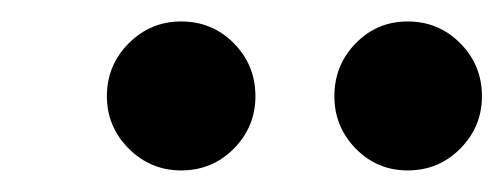

<svg xmlns="http://www.w3.org/2000/svg" viewBox="-20 -743 467 178"><path d="M426.8 -653.8Q426.8 -625.5 406.7 -605.2Q386.7 -585 357.9 -585Q329.6 -585 309.8 -605.2Q290 -625.5 290 -653.8Q290 -682.6 309.8 -702.9Q329.6 -723.1 357.9 -723.1Q386.7 -723.1 406.7 -702.9Q426.8 -682.6 426.8 -653.8ZM216.8 -653.8Q216.8 -625.5 196.8 -605.2Q176.8 -585 147.9 -585Q119.6 -585 99.4 -605.2Q79.1 -625.5 79.1 -653.8Q79.1 -682.6 99.4 -702.9Q119.6 -723.1 147.9 -723.1Q176.8 -723.1 196.8 -702.9Q216.8 -682.6 216.8 -653.8Z"/></svg>

Font: Charis
Style: Bold Italic
Weight: 700
Italic angle: -11°
Designer: Walt Agee, Miriam Martin, Annie Olsen, Victor Gaultney, Lorna Priest, Alan Ward, Bob Hallissy, Martin Hosken, Sharon Cor
Foundry: SIL Global
Version: Version 7.000